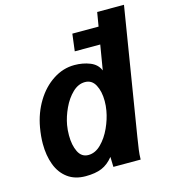

<svg xmlns="http://www.w3.org/2000/svg" viewBox="-117 -883 868 986"><g transform="rotate(-15 317.0 -390.0)"><path d="M46.5 -208Q46.5 -247 54.5 -293.5Q67.5 -367.5 104 -427.5Q140.5 -487.5 193.8 -522.2Q247 -557 307.5 -557Q352 -557 389.8 -542Q427.5 -527 441.5 -492.5L463.5 -624.5H328L339.5 -715.5H479L491.5 -790H634L525 -118.5Q518 -74.5 514.8 -51Q511.5 -27.5 511 0H366L364.5 -53.5Q337 -19 303 -4.8Q269 9.5 217 9.5Q160 9.5 121.8 -18.8Q83.5 -47 65 -96.2Q46.5 -145.5 46.5 -208ZM406 -288Q410.5 -313 410.5 -338.5Q410.5 -389.5 392.2 -424Q374 -458.5 337 -458.5Q301.5 -458.5 271 -429.2Q240.5 -400 220 -356Q199.5 -312 192 -269.5Q187.5 -243.5 187.5 -215Q187.5 -162.5 205 -127.2Q222.5 -92 258.5 -92Q295 -92 326 -122.8Q357 -153.5 377.8 -199Q398.5 -244.5 406 -288Z"/></g></svg>

Font: JuliaMono ExtraBoldItalic
Style: Regular
Weight: 800
Italic angle: -9°
Monospace: yes
Designer: cormullion
Foundry: corm
Version: Version 0.049; ttfautohint (v1.8.4)